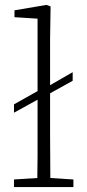

<svg xmlns="http://www.w3.org/2000/svg" viewBox="-20 -762 356 782"><path d="M37 0V-31L132 -37Q133 -78 133 -125.5Q133 -173 133 -213V-356L37 -303V-337L133 -391V-686L39 -692V-720L169 -742L186 -736L184 -603V-415L276 -468V-433L184 -382V-213Q184 -173 184.5 -125.5Q185 -78 185 -37L279 -31V0Z"/></svg>

Font: Source Serif 4 SmText Light
Style: Regular
Weight: 300
Designer: Frank Grießhammer
Foundry: Adobe
Version: Version 4.005;hotconv 1.1.0;makeotfexe 2.6.0